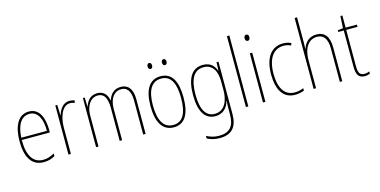

<svg xmlns="http://www.w3.org/2000/svg" viewBox="-90 -1254 3936 1988"><g transform="rotate(-15 1878.0 -259.5)"><path d="M223 -537C106 -537 51 -423 51 -263C51 -97 108 10 239 10C287 10 325 -2 360 -22V-51C317 -26 282 -15 239 -15C131 -15 76 -106 77 -271H378V-298C378 -424 337 -537 223 -537ZM223 -512C314 -512 354 -417 353 -295H78C86 -440 140 -512 223 -512Z M657 -535C585 -535 549 -470 532 -414H530L526 -527H505V0H531V-283C531 -394 573 -510 657 -510C676 -510 692 -505 705 -500L713 -524C696 -532 676 -535 657 -535Z M1209 -537C1134 -537 1095 -492 1074 -430H1071C1061 -490 1026 -537 956 -537C873 -537 842 -476 826 -429H824L820 -527H801V0H827V-333C827 -433 875 -513 956 -513C1011 -513 1054 -475 1054 -357V0H1080V-336C1080 -449 1132 -513 1208 -513C1263 -513 1306 -473 1306 -368V0H1332V-370C1332 -486 1283 -537 1209 -537Z M1532 -668C1532 -651 1539 -636 1556 -636C1572 -636 1580 -649 1580 -668C1580 -686 1572 -700 1556 -700C1539 -700 1532 -684 1532 -668ZM1686 -668C1686 -651 1694 -636 1710 -636C1727 -636 1735 -650 1735 -668C1735 -686 1727 -700 1710 -700C1694 -700 1686 -685 1686 -668ZM1809 -264C1809 -428 1761 -537 1634 -537C1516 -537 1455 -440 1455 -265C1455 -88 1515 10 1634 10C1752 10 1809 -87 1809 -264ZM1481 -265C1481 -423 1530 -512 1634 -512C1744 -512 1783 -413 1783 -265C1783 -102 1737 -15 1633 -15C1529 -15 1481 -107 1481 -265Z M2088 -537C1965 -537 1910 -432 1910 -260C1910 -78 1972 10 2079 10C2159 10 2210 -40 2228 -113H2231C2228 -72 2228 -47 2228 -14V32C2228 156 2177 216 2064 216C2010 216 1969 202 1930 181V209C1967 229 2010 241 2064 241C2198 241 2254 167 2254 32V-527H2233L2230 -439H2227C2208 -491 2169 -537 2088 -537ZM2088 -512C2191 -512 2228 -424 2228 -319V-229C2228 -129 2193 -15 2079 -15C1986 -15 1936 -95 1936 -260C1936 -413 1980 -512 2088 -512Z M2433 0V-760H2407V0Z M2604 -723C2584 -723 2578 -706 2578 -690C2578 -672 2585 -657 2603 -657C2621 -657 2629 -671 2629 -691C2629 -707 2624 -723 2604 -723ZM2616 -527H2590V0H2616Z M2934 10C2969 10 3006 2 3031 -9V-35C3002 -22 2968 -15 2936 -15C2820 -15 2772 -117 2772 -258C2772 -422 2839 -512 2946 -512C2973 -512 3000 -507 3024 -494L3033 -518C3007 -531 2979 -537 2945 -537C2821 -537 2746 -435 2746 -258C2746 -97 2804 10 2934 10Z M3159 -493V-760H3133V0H3159V-299C3159 -447 3225 -512 3305 -512C3370 -512 3414 -469 3414 -356V0H3440V-360C3440 -480 3392 -537 3306 -537C3218 -537 3176 -477 3159 -422H3157C3158 -446 3159 -463 3159 -493Z M3681 -14C3630 -14 3617 -49 3617 -119V-503H3738V-527H3617V-657H3596L3589 -528L3532 -522V-503H3591V-120C3591 -37 3609 10 3680 10C3704 10 3720 5 3736 -1V-26C3722 -19 3702 -14 3681 -14Z"/></g></svg>

Font: Noto Sans Sinhala UI Condensed Thin
Style: Regular
Weight: 100
Width: 3
Designer: Jelle Bosma - Monotype Design Team
Foundry: Monotype Imaging Inc.
Version: Version 2.006